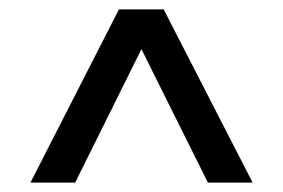

<svg xmlns="http://www.w3.org/2000/svg" viewBox="-20 -760 604 410"><path d="M45 -370 234 -740H329.5L519.5 -370H424L282 -655L140.5 -370Z"/></svg>

Font: Encode Sans Semi Condensed Medium
Style: Regular
Weight: 500
Width: 4
Designer: Multiple Designers
Foundry: Impallari Type
Version: Version 3.000; ttfautohint (v1.8.3) -l 8 -r 50 -G 200 -x 14 